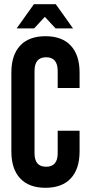

<svg xmlns="http://www.w3.org/2000/svg" viewBox="-20 -882 423 912"><path d="M196 10Q117 10 75.5 -35Q34 -80 34 -162V-538Q34 -620 75.5 -665Q117 -710 196 -710Q275 -710 316.5 -665Q358 -620 358 -538V-464H254V-545Q254 -610 199 -610Q144 -610 144 -545V-154Q144 -90 199 -90Q254 -90 254 -154V-261H358V-162Q358 -80 316.5 -35Q275 10 196 10ZM141 -862H245L327 -747H244L193 -802L142 -747H59Z"/></svg>

Font: Booming Bebas 2
Style: Regular
Weight: 400
Designer: Ryoichi Tsunekawa
Foundry: Ryoichi Tsunekawa
Version: Version 2.000